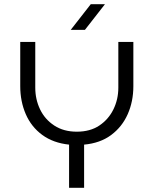

<svg xmlns="http://www.w3.org/2000/svg" viewBox="-20 -900 736 920"><path d="M311 0V-207Q235 -215 182.5 -253.5Q130 -292 103.5 -353Q77 -414 77 -487V-699H149V-480Q149 -424 172 -376Q195 -328 240 -298.5Q285 -269 348 -269Q412 -269 456 -298.5Q500 -328 523.5 -376Q547 -424 547 -480V-699H619V-487Q619 -414 592 -353Q565 -292 512.5 -253Q460 -214 383 -207V0ZM319 -757 415 -880H483L387 -757Z"/></svg>

Font: MuseoModerno Thin Light
Style: Regular
Weight: 300
Version: Version 1.003